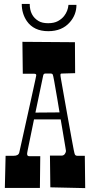

<svg xmlns="http://www.w3.org/2000/svg" viewBox="-20 -965 466 987"><path d="M366.2 -588.9Q297.9 -586.9 296.9 -586.9Q289.6 -586.9 291 -578.1Q291 -575.7 291 -574.5Q291 -573.2 293.9 -556.6Q296.9 -540 301.5 -513.2Q306.2 -486.3 312.3 -452.1Q318.4 -418 324.7 -382.3Q331.1 -346.7 337.4 -312Q343.8 -277.3 348.6 -250Q361.3 -178.7 364.7 -171.4Q368.2 -164.1 377.9 -164.1H416L418 2L238.8 -2L236.8 -165H295.9Q308.1 -165 314 -174.6Q319.8 -184.1 319.1 -189.2Q318.4 -194.3 316.2 -207.8Q314 -221.2 310.3 -242.9Q306.6 -264.6 302 -292.7Q297.4 -320.8 292 -351.1H154.8L122.1 -191.9Q118.2 -175.3 120.1 -168.7Q122.1 -162.1 130.9 -162.1H187L185.1 1H4.9L8.8 -164.1H49.8Q75.2 -164.1 79.1 -181.2Q81.5 -190.9 90.3 -231.2Q99.1 -271.5 106.7 -305.4Q114.3 -339.4 122.1 -374.8Q129.9 -410.2 137.5 -444.3Q145 -478.5 151.1 -506.1Q157.2 -533.7 161.1 -552Q165 -570.3 166 -575.7Q168.5 -585.9 155.8 -585.9H97.2L95.2 -750L365.2 -748ZM162.1 -386.2 286.1 -387.2Q279.8 -423.3 274.4 -457.5Q254.4 -577.1 251.2 -582Q248 -586.9 242.2 -586.9H212.9Q204.1 -586.9 202.1 -577.1ZM373 -939.9Q373 -889.6 339.4 -851.1Q299.3 -804.7 228 -804.7Q153.8 -804.7 117.7 -856.9Q91.8 -895.5 91.8 -944.8H132.8Q132.8 -883.8 178.2 -856.9Q196.8 -845.7 227.5 -845.7Q258.3 -845.7 278.1 -856.7Q297.9 -867.7 309.6 -882.8Q329.1 -907.7 332 -939.9Z"/></svg>

Font: Smokum
Style: Regular
Weight: 400
Designer: Astigmatic (AOETI)
Foundry: Astigmatic (AOETI)
Version: Version 1.001